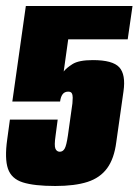

<svg xmlns="http://www.w3.org/2000/svg" viewBox="-24 -611 461 639"><path d="M160 8Q90 8 52 -4Q14 -16 2.5 -49.5Q-9 -83 0 -147L9 -213H168L161 -160Q156 -126 160.5 -116Q165 -106 175 -106Q185 -106 191 -116Q197 -126 202 -160L217 -267Q218 -277 218 -286Q218 -295 215 -300.5Q212 -306 203 -306Q191 -306 184.5 -297.5Q178 -289 176 -273H17L62 -591H417L401 -480H203L188 -373Q196 -384 217 -397.5Q238 -411 285 -411Q351 -411 373 -387Q395 -363 387 -307L363 -138Q356 -83 332.5 -51Q309 -19 267 -5.5Q225 8 160 8Z"/></svg>

Font: Alumni Sans Thin Black
Style: Italic
Weight: 900
Italic angle: -8°
Version: Version 1.016